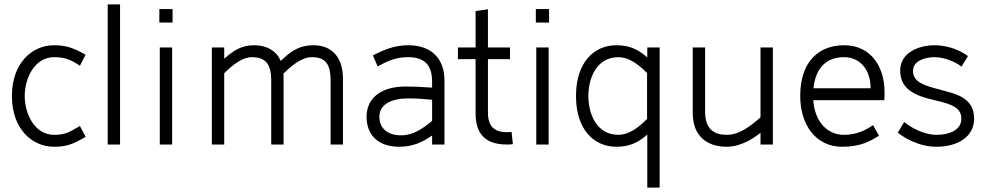

<svg xmlns="http://www.w3.org/2000/svg" viewBox="-20 -655 4463 870"><path d="M34 -220C34 -67 129 10 224 10C283 10 311 -2 368 -35L342 -84C294 -56 275 -44 226 -44C134 -44 92 -143 92 -220C92 -297 134 -396 226 -396C275 -396 304 -383 342 -357L368 -407C316 -436 283 -450 224 -450C129 -450 34 -373 34 -220Z M524 -635V0H468V-635Z M760 -440V0H704V-440ZM762 -614V-553H702V-614Z M1209 0H1265V-300C1265 -307 1265 -314 1264 -321L1265 -322C1296 -353 1345 -396 1393 -396C1456 -396 1478 -363 1478 -290V0H1534V-300C1534 -392 1486 -450 1401 -450C1326 -450 1289 -413 1252 -379C1235 -421 1193 -450 1130 -450C1072 -450 1035 -423 996 -389V-440H940V0H996V-323C1038 -365 1080 -396 1122 -396C1185 -396 1209 -362 1209 -290Z M1790 10C1692 10 1642 -44 1641 -124C1640 -211 1707 -263 1818 -263C1849 -263 1881 -262 1938 -258V-283C1938 -347 1916 -396 1829 -396C1771 -396 1732 -376 1691 -354L1670 -404C1722 -431 1769 -450 1830 -450C1937 -450 1994 -387 1994 -291V0H1938V-41C1890 -7 1844 10 1790 10ZM1938 -203C1899 -207 1870 -209 1829 -209C1755 -209 1699 -183 1699 -126C1699 -74 1736 -40 1802 -42C1854 -43 1896 -73 1938 -107Z M2298 -57 2304 -2C2297 -1 2290 0 2280 0C2214 0 2134 -18 2135 -143V-387H2055V-440H2135V-605L2191 -613V-440H2291V-387H2191V-145C2191 -82 2220 -56 2278 -56Z M2466 -440V0H2410V-440ZM2468 -614V-553H2408V-614Z M2913 -440H2969V195H2913V-45C2875 -12 2836 10 2773 10C2672 10 2590 -67 2590 -220C2590 -373 2672 -450 2773 -450C2836 -450 2875 -428 2913 -395ZM2912 -324C2869 -368 2825 -396 2783 -396C2679 -396 2646 -295 2646 -220C2646 -145 2679 -44 2783 -44C2825 -44 2869 -72 2912 -116Z M3175 -440H3119V-142C3119 -36 3187 9 3269 10C3337 11 3392 -27 3426 -53V0H3482V-440H3426V-123C3389 -92 3336 -44 3273 -44C3216 -44 3175 -69 3175 -150Z M3804 -44C3862 -44 3902 -65 3936 -88L3963 -40C3923 -16 3882 10 3796 10C3676 10 3606 -90 3606 -220C3606 -386 3700 -450 3804 -450C3934 -450 3988 -343 3988 -239C3988 -223 3988 -216 3987 -201H3665C3672 -102 3730 -44 3804 -44ZM3925 -255C3925 -337 3879 -396 3804 -396C3728 -396 3676 -351 3666 -255Z M4366 -401C4345 -417 4289 -450 4214 -450C4143 -450 4059 -416 4059 -336C4059 -253 4120 -222 4219 -200C4298 -182 4337 -165 4336 -115C4335 -64 4279 -44 4224 -44C4162 -44 4101 -82 4077 -102L4048 -54C4075 -32 4142 10 4224 10C4320 10 4394 -36 4394 -117C4394 -214 4309 -230 4242 -248C4180 -265 4117 -278 4117 -334C4117 -387 4189 -396 4213 -396C4271 -396 4321 -366 4337 -353Z"/></svg>

Font: Linear
Style: Regular
Weight: 400
Designer: Braydon G. Fuller
Foundry: Braydon G. Fuller
Version: Version 1.000;PS 001.000;hotconv 1.0.38